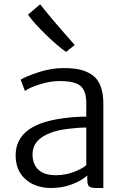

<svg xmlns="http://www.w3.org/2000/svg" viewBox="-20 -890 601 917"><path d="M473.6 7.8H439.9Q416 7.8 406.5 1Q397 -5.9 397 -31.2V-51.8Q370.6 -27.8 324.7 -10Q278.8 7.8 224.1 7.8Q148.9 7.8 101.8 -33.9Q54.7 -75.7 54.7 -147Q54.7 -255.9 174.8 -300.3Q219.7 -316.9 280.3 -325Q340.8 -333 392.1 -333V-397.5Q392.1 -423.8 386.5 -442.9Q380.9 -461.9 370.8 -473.4Q360.8 -484.9 343.8 -491.5Q326.7 -498 307.9 -500.5Q289.1 -502.9 262.2 -502.9Q221.7 -502.9 172.1 -487.8Q122.6 -472.7 99.1 -455.6L78.6 -509.3Q101.6 -524.4 163.1 -544.7Q224.6 -564.9 283.7 -564.9Q329.1 -564.9 361.6 -557.6Q394 -550.3 420.4 -532Q446.8 -513.7 460.2 -479.2Q473.6 -444.8 473.6 -394ZM248 -53.2Q294.4 -53.2 336.7 -70.3Q378.9 -87.4 392.1 -101.6V-280.8Q353.5 -280.8 302.5 -274.4Q251.5 -268.1 219.7 -254.9Q135.3 -222.7 135.3 -153.3Q135.3 -106.9 162.8 -80.1Q190.4 -53.2 248 -53.2ZM336.9 -675.3 295.4 -642.1Q259.3 -666.5 200.7 -722.9Q142.1 -779.3 113.8 -819.8L171.9 -869.6Q226.6 -798.8 336.9 -675.3Z"/></svg>

Font: HaufeMerriweatherSansLt
Style: Regular
Weight: 300
Designer: Eben Sorkin
Foundry: Eben Sorkin
Version: Version 1.56